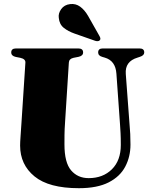

<svg xmlns="http://www.w3.org/2000/svg" viewBox="-20 -948 766 983"><path d="M594.5 -311 576 -571Q571.5 -637 516.5 -653L504.5 -656.5Q482.5 -662.5 482.5 -679.5Q482.5 -700 506 -700H694.5Q718.5 -700 718.5 -679.5Q718.5 -664 696 -657L684 -653Q619 -633.5 624 -569.5L643 -314.5Q645.5 -288 646.8 -262Q648 -236 648 -208Q648 -145.5 621.2 -94.8Q594.5 -44 536.2 -14.2Q478 15.5 384 15.5Q230.5 15.5 156.8 -44.8Q83 -105 83 -203Q83 -219.5 85.2 -249.8Q87.5 -280 90 -320.5L110 -627Q111.5 -646 84 -652L61 -656.5Q37.5 -661.5 37.5 -679.5Q37.5 -700 62 -700H381Q405.5 -700 405.5 -679.5Q405.5 -662 382 -657L356.5 -652Q333.5 -647 332.5 -627.5L313 -320.5Q310.5 -286 310.2 -257Q310 -228 310 -208.5Q310 -115.5 344 -75.8Q378 -36 434 -36Q507 -36 552.8 -81.2Q598.5 -126.5 598.5 -206Q598.5 -243 597.2 -266.5Q596 -290 594.5 -311ZM431 -866.5 489 -764Q497.5 -750 491.5 -742.5Q487.5 -737.5 480.5 -737.2Q473.5 -737 467.5 -739L362 -776Q329 -787.5 306.5 -805.5Q284 -823.5 281 -856.5Q277.5 -879 293.2 -901.2Q309 -923.5 339 -927Q367.5 -930.5 390.2 -914Q413 -897.5 431 -866.5Z"/></svg>

Font: Fraunces 72pt Black
Style: Regular
Weight: 900
Version: Version 1.000;[0bf87f6ff]